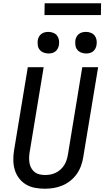

<svg xmlns="http://www.w3.org/2000/svg" viewBox="-20 -1146 640 1174"><path d="M255 8Q224 8 194 2.5Q164 -3 139 -18Q114 -33 96.5 -56Q79 -79 70.5 -107Q62 -135 61.5 -165.5Q61 -196 66 -227L150 -735H247L161 -214Q158 -196 158 -179Q158 -162 161 -146Q164 -130 172.5 -116Q181 -102 193.5 -92.5Q206 -83 222.5 -79.5Q239 -76 256 -76Q272 -76 288.5 -79Q305 -82 320.5 -89.5Q336 -97 349.5 -109Q363 -121 372.5 -136Q382 -151 387 -167Q392 -183 395 -199L483 -735H580L489 -185Q485 -159 475.5 -132.5Q466 -106 450 -83Q434 -60 411 -41.5Q388 -23 362 -12Q336 -1 308.5 3.5Q281 8 255 8ZM506 -819Q490 -819 475.5 -825Q461 -831 452 -842.5Q443 -854 441 -869.5Q439 -885 441 -901Q443 -912 448.5 -922Q454 -932 463.5 -939Q473 -946 484 -948.5Q495 -951 506 -951Q522 -951 536.5 -945Q551 -939 559.5 -927.5Q568 -916 570.5 -900.5Q573 -885 570 -869Q568 -858 562.5 -848Q557 -838 548 -831Q539 -824 528 -821.5Q517 -819 506 -819ZM276 -819Q260 -819 245.5 -825Q231 -831 222 -842.5Q213 -854 211 -869.5Q209 -885 211 -901Q213 -912 218.5 -922Q224 -932 233.5 -939Q243 -946 254 -948.5Q265 -951 276 -951Q292 -951 306.5 -945Q321 -939 329.5 -927.5Q338 -916 340.5 -900.5Q343 -885 340 -869Q338 -858 332.5 -848Q327 -838 318 -831Q309 -824 298 -821.5Q287 -819 276 -819ZM597 -1054H252L253 -1126H598Z"/></svg>

Font: Iosevka Custom Medium Oblique
Style: Regular
Weight: 500
Italic angle: -9°
Designer: Belleve Invis
Foundry: Belleve Invis
Version: Version 27.0.1